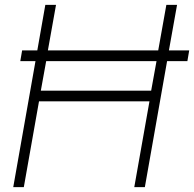

<svg xmlns="http://www.w3.org/2000/svg" viewBox="-20 -770 798 790"><path d="M751 -518.5H667.5L576 0H532.5L595 -353H140.5L78 0H34.5L126 -518.5H63.5L71 -562.5H133.5L166.5 -750H210.5L177 -562.5H631L664.5 -750H708.5L675 -562.5H758.5ZM624 -518.5H170L148 -397H602Z"/></svg>

Font: Russisch Sans ExtraLight
Style: Italic
Weight: 200
Width: 4
Italic angle: -10°
Designer: Michael Sharanda (font) & Cristiano Sobral (main changes)
Foundry: Michael Sharanda
Version: Version 2.00;September 8, 2020;FontCreator 13.0.0.2681 64-bi